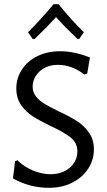

<svg xmlns="http://www.w3.org/2000/svg" viewBox="-20 -891 512 918"><path d="M236 -871C193.3 -819.7 152.7 -775 114 -737L136 -705H146C188.7 -746.3 222.7 -781 248 -809C274.7 -779 308.7 -744.3 350 -705H359L381 -737C341.7 -775 301.3 -819.7 260 -871ZM410 -616C360.7 -636 313 -646 267 -646C226.3 -646 190.2 -638.2 158.5 -622.5C126.8 -606.8 102.2 -585.3 84.5 -558C66.8 -530.7 58 -500.7 58 -468C58 -436.7 65.7 -410.2 81 -388.5C96.3 -366.8 114.7 -349.2 136 -335.5C157.3 -321.8 185.7 -306.3 221 -289C264.3 -269 296.7 -250.5 318 -233.5C339.3 -216.5 350 -194 350 -166C350 -147.3 344.8 -129.7 334.5 -113C324.2 -96.3 309.2 -83 289.5 -73C269.8 -63 247.3 -58 222 -58C196 -58 168.8 -63.5 140.5 -74.5C112.2 -85.5 86.3 -102.3 63 -125L52 -120L42 -38C95.3 -8 152.7 7 214 7C256 7 293.3 -1.3 326 -18C358.7 -34.7 384 -57 402 -85C420 -113 429 -143.7 429 -177C429 -208.3 421.2 -235 405.5 -257C389.8 -279 371 -297.2 349 -311.5C327 -325.8 298 -341.3 262 -358C233.3 -372 210.7 -384 194 -394C177.3 -404 163.5 -415.8 152.5 -429.5C141.5 -443.2 136 -459 136 -477C136 -494.3 140.8 -511 150.5 -527C160.2 -543 174.2 -556 192.5 -566C210.8 -576 232.3 -581 257 -581C301 -581 343 -565.7 383 -535L397 -539Z"/></svg>

Font: Alegreya Sans SC
Style: Regular
Weight: 400
Designer: Juan Pablo del Peral
Foundry: Huerta Tipografica
Version: Version 1.000;PS 001.000;hotconv 1.0.70;makeotf.lib2.5.58329